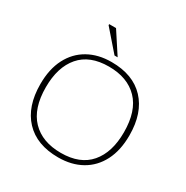

<svg xmlns="http://www.w3.org/2000/svg" viewBox="-207 -1097 1233 1276"><g transform="rotate(30 410.0 -458.5)"><path d="M406 -717Q571 -717 661.2 -621Q751.5 -525 751.5 -353.5Q751.5 -238.5 709.5 -157Q667.5 -75.5 591.5 -32.8Q515.5 10 413.5 10Q248.5 10 158.2 -86Q68 -182 68 -353.5Q68 -469 110 -550.2Q152 -631.5 228 -674.2Q304 -717 406 -717ZM414 -25Q560.5 -25 635 -112Q709.5 -199 709.5 -353Q709.5 -516 629.2 -599Q549 -682 405.5 -682Q259.5 -682 184.8 -595Q110 -508 110 -354Q110 -191.5 190.2 -108.2Q270.5 -25 414 -25ZM424 -764H400L265 -919V-927H317.5Z"/></g></svg>

Font: Newsreader 6pt ExtraLight
Style: Regular
Weight: 275
Designer: Hugues Gentile
Foundry: Production Type
Version: Version 1.003; ttfautohint (v1.8.3)